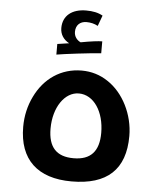

<svg xmlns="http://www.w3.org/2000/svg" viewBox="-55 -826 730 883"><g transform="rotate(5 310.0 -384.5)"><path d="M188 -614V-565C222 -571 344 -586 393 -589V-644C375 -644 342 -640 294 -631C277 -639 264 -655 264 -677C264 -708 284 -726 313 -726C332 -726 350 -722 366 -713L384 -762C363 -774 338 -779 307 -779C242 -779 200 -746 200 -689C200 -659 216 -636 242 -622ZM308 10C472 10 555 -66 555 -221C555 -320 506 -417 433 -465C396 -490 355 -502 311 -502C216 -502 139 -449 97 -362C76 -319 65 -272 65 -221C65 -70 151 10 308 10ZM308 -97C229 -97 191 -138 191 -224C191 -322 242 -396 307 -396C376 -396 425 -322 425 -224C425 -139 387 -97 308 -97Z"/></g></svg>

Font: Noto Kufi Arabic SemiBold
Style: Regular
Weight: 600
Designer: Monotype Design Team, David Williams, Khaled Hosny
Foundry: Google LLC
Version: Version 2.109